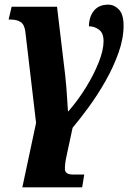

<svg xmlns="http://www.w3.org/2000/svg" viewBox="-20 -565 567 825"><path d="M76 240 135 -37 89 -428Q85 -460 68.5 -470.5Q52 -481 26 -481H17L30 -536H225L260 -243Q266 -186 268 -148.5Q270 -111 272 -87H274Q316 -135 350 -190.5Q384 -246 404.5 -298Q425 -350 425 -388Q425 -423 405.5 -437.5Q386 -452 362 -452Q363 -494 384 -519.5Q405 -545 445 -545Q471 -545 491 -524Q511 -503 511 -455Q511 -400 489.5 -339Q468 -278 434 -218Q400 -158 362 -106Q324 -54 292 -16L267 100Q258 140 259 162.5Q260 185 294 185H342L333 240Z"/></svg>

Font: Noto Serif Condensed ExtraBold
Style: Italic
Weight: 800
Width: 3
Italic angle: -12°
Designer: Monotype Design Team
Foundry: Monotype Imaging Inc.
Version: Version 2.014; ttfautohint (v1.8.4.7-5d5b)